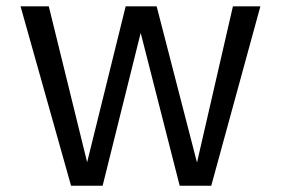

<svg xmlns="http://www.w3.org/2000/svg" viewBox="-20 -591 895 611"><path d="M427.7 -486.3 306.6 0H206.1L45.4 -570.8H135.3L257.3 -74.7L379.9 -570.8H478.5L606.9 -73.7L721.2 -570.8H808.6L652.3 0H551.8Z"/></svg>

Font: Dhyana
Style: Regular
Weight: 400
Foundry: Vernon Adams
Version: Version 1.002; ttfautohint (v0.8.51-6076)